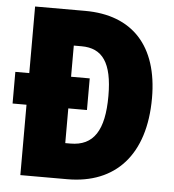

<svg xmlns="http://www.w3.org/2000/svg" viewBox="-52 -762 734 810"><g transform="rotate(5 315.5 -357.0)"><path d="M276 -714H64V-432H5V-298H64V0H263C466 0 589 -131 589 -372C589 -593 476 -714 276 -714ZM274 -564C362 -564 405 -506 405 -365C405 -219 361 -151 263 -151H241V-298H320V-432H241V-564Z"/></g></svg>

Font: Noto Sans Hebrew Condensed Black
Style: Regular
Weight: 900
Width: 3
Designer: Monotype Design Team
Foundry: Monotype Imaging Inc.
Version: Version 2.004